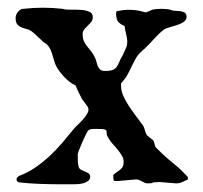

<svg xmlns="http://www.w3.org/2000/svg" viewBox="-20 -478 527 498"><path d="M22.9 -12.7Q22.9 -18.1 30.3 -22Q52.2 -30.3 71.8 -43.7Q91.3 -57.1 108.6 -73.2Q126 -89.4 141.6 -107.7Q157.2 -126 171.4 -143.6Q174.8 -147.9 181.2 -153.8Q187.5 -159.7 193.8 -166.7Q200.2 -173.8 204.8 -180.9Q209.5 -188 209.5 -194.3Q209.5 -197.8 207 -201.7Q204.6 -205.6 201.4 -209.5Q198.2 -213.4 195.3 -217.3Q192.4 -221.2 190.9 -224.6Q190.4 -226.1 188 -230.5Q185.5 -234.9 183.1 -240.2Q180.7 -245.6 178.5 -250.5Q176.3 -255.4 175.8 -256.8Q168.9 -259.3 161.6 -264.9Q154.3 -270.5 147.7 -277.3Q141.1 -284.2 135.5 -291.5Q129.9 -298.8 126.5 -305.2Q123 -311.5 120.8 -318.8Q118.7 -326.2 116.5 -334Q114.3 -341.8 111.1 -349.1Q107.9 -356.4 102.1 -362.3Q101.6 -362.8 99.4 -364.3Q97.2 -365.7 95 -367.4Q92.8 -369.1 90.8 -370.6Q88.9 -372.1 88.9 -372.6Q87.9 -373.5 84.5 -376.7Q81.1 -379.9 77.1 -383.5Q73.2 -387.2 69.8 -390.4Q66.4 -393.6 64.9 -394.5Q58.1 -400.4 50.3 -402.3Q42.5 -404.3 35.9 -407Q29.3 -409.7 24.9 -414.8Q20.5 -419.9 20.5 -431.6Q20.5 -435.1 22 -439.2Q23.4 -443.4 26.1 -446.8Q28.8 -450.2 32.5 -452.6Q36.1 -455.1 40.5 -455.1Q65.9 -458 91.3 -458Q116.2 -458 142.6 -455.1Q149.4 -452.6 162.6 -452.9Q175.8 -453.1 188.7 -452.4Q201.7 -451.7 211.2 -447.8Q220.7 -443.8 220.7 -433.1Q220.7 -426.3 216.6 -421.1Q212.4 -416 207.5 -411.4Q202.6 -406.7 198.5 -401.6Q194.3 -396.5 194.3 -390.1Q194.3 -378.9 197.5 -371.6Q200.7 -364.3 205.6 -358.2Q210.4 -352.1 215.8 -345.7Q221.2 -339.4 225.6 -330.1Q228 -325.7 229.5 -319.6Q231 -313.5 233.2 -307.6Q235.4 -301.8 239.5 -297.9Q243.7 -293.9 252 -293.9Q265.1 -293.9 271.7 -296.4Q278.3 -298.8 282.2 -304Q286.1 -309.1 288.8 -316.2Q291.5 -323.2 297.4 -333Q301.8 -342.8 305.9 -351.3Q310.1 -359.9 310.1 -370.6Q310.1 -378.4 307.1 -389.6Q304.2 -400.9 303.2 -410.6Q292 -415 286.6 -421.6Q281.2 -428.2 281.2 -441.9Q281.2 -444.8 281.5 -447Q281.7 -449.2 283.7 -449.2Q291.5 -450.7 299.1 -451.7Q306.6 -452.6 314.5 -452.6Q321.8 -452.6 330.6 -451.7Q339.4 -450.7 344.7 -449.2Q345.7 -448.7 350.3 -447.8Q355 -446.8 358.4 -445.8Q358.9 -446.3 361.1 -447Q363.3 -447.8 365.7 -448.7Q368.2 -449.7 370.6 -450.7Q373 -451.7 374 -452.6Q380.9 -454.1 386.5 -454.6Q392.1 -455.1 398.9 -455.1Q404.3 -455.1 410.4 -454.6Q416.5 -454.1 422.4 -452.6Q426.8 -450.2 433.8 -450Q440.9 -449.7 447.5 -449Q454.1 -448.2 459 -445.3Q463.9 -442.4 463.9 -434.1Q463.9 -426.3 456.8 -421.4Q449.7 -416.5 440.2 -413.3Q430.7 -410.2 420.7 -407.5Q410.6 -404.8 405.3 -401.4Q392.1 -391.1 380.1 -377.7Q368.2 -364.3 355.5 -352.1Q353.5 -350.6 350.3 -347.7Q347.2 -344.7 344 -341.6Q340.8 -338.4 338.6 -335.9Q336.4 -333.5 336.4 -333Q335 -331.5 330.8 -324Q326.7 -316.4 322.5 -307.9Q318.4 -299.3 314.7 -292Q311 -284.7 310.1 -283.2Q309.6 -281.7 307.1 -278.3Q304.7 -274.9 302 -271.5Q299.3 -268.1 296.9 -265.1Q294.4 -262.2 293.9 -261.7V-255.9Q293.9 -243.2 299.6 -230Q305.2 -216.8 313.7 -203.9Q322.3 -190.9 331.5 -178.7Q340.8 -166.5 348.1 -156.2Q353.5 -149.9 355.2 -142.1Q356.9 -134.3 360.8 -127.4L377 -114.3Q378.9 -112.3 379.6 -109.4Q380.4 -106.4 381.1 -103.3Q381.8 -100.1 383.3 -97.2Q384.8 -94.2 387.7 -92.3Q400.9 -78.6 414.8 -66.7Q428.7 -54.7 444.3 -42Q446.8 -39.6 450.7 -35.6Q454.6 -31.7 458.3 -28.1Q461.9 -24.4 464.6 -21.7Q467.3 -19 467.3 -18.6V-12.7Q459 -8.8 452.4 -5.6Q445.8 -2.4 436.5 -2.4L393.6 -5.9L377 -4.9Q374.5 -2.9 371.1 -2.7Q367.7 -2.4 362.3 -2.4Q358.4 -2.4 355 -4.2Q351.6 -5.9 348.1 -7.6Q344.7 -9.3 341.1 -11Q337.4 -12.7 333 -12.7L283.7 -8.3Q276.9 -8.3 275.4 -10Q273.9 -11.7 273.9 -18.6V-24.4Q279.3 -29.3 284.2 -32.5Q289.1 -35.6 292.7 -38.8Q296.4 -42 298.6 -46.4Q300.8 -50.8 300.8 -57.6Q300.8 -65.9 296.4 -73.7Q292 -81.5 285.9 -89.1Q279.8 -96.7 272.9 -104Q266.1 -111.3 261.7 -119.1Q256.8 -126.5 256.8 -131.1Q256.8 -135.7 255.9 -138.7Q254.9 -141.6 250.5 -142.6Q246.1 -143.6 232.4 -143.6H222.2Q218.8 -143.6 216.1 -143.1Q213.4 -142.6 209.5 -140.1Q208 -139.6 203.6 -130.9Q199.2 -122.1 194.3 -111.1Q189.5 -100.1 185.5 -90.1Q181.6 -80.1 181.6 -77.6Q181.6 -69.8 181.9 -60.5Q182.1 -51.3 184.1 -44.9Q186 -39.6 191.2 -37.1Q196.3 -34.7 201.2 -32.7Q206.1 -30.8 210 -28.1Q213.9 -25.4 213.9 -19.5Q213.9 -12.7 208.7 -8.8Q203.6 -4.9 196.8 -2.9Q189.9 -1 182.4 -0.5Q174.8 0 169.9 0H139.2Q112.8 0 84.2 -1Q55.7 -2 30.3 -4.9Q22.9 -6.3 22.9 -12.7Z"/></svg>

Font: IM FELL English
Style: Regular
Weight: 400
Designer: Igino Marini
Foundry: Igino Marini
Version: 3.00